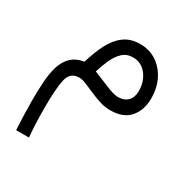

<svg xmlns="http://www.w3.org/2000/svg" viewBox="-149 -466 886 908"><g transform="rotate(30 293.5 -12.0)"><path d="M175.3 -131.3Q192.9 -190.9 216.6 -237.1Q240.2 -283.2 275.6 -309.3Q311 -335.4 362.8 -335.4Q413.1 -335.4 451.9 -309.8Q490.7 -284.2 513.2 -239.7Q535.6 -195.3 535.6 -137.7Q535.6 -73.7 500.5 -33.2Q465.3 7.3 394 7.3Q365.7 7.3 336.7 -2Q307.6 -11.2 280.5 -23.2Q253.4 -35.2 231 -44.4Q208.5 -53.7 192.4 -53.7Q144 -53.7 132.3 -5.1Q120.6 43.5 120.6 149.9Q120.6 197.8 122.1 231.9Q123.5 266.1 127 311H57.1Q54.7 267.6 53.5 229.7Q52.2 191.9 52.2 153.3Q52.2 99.6 55.2 51.3Q58.1 2.9 69.6 -35.6Q81.1 -74.2 106.2 -99.1Q131.3 -124 175.3 -131.3ZM467.3 -138.2Q467.3 -190.9 438.7 -227.3Q410.2 -263.7 364.7 -263.7Q330.6 -263.7 307.9 -242.2Q285.2 -220.7 270.3 -187.3Q255.4 -153.8 244.6 -118.2Q292.5 -98.1 332.8 -81.8Q373 -65.4 395 -65.4Q429.7 -65.4 448.5 -85.2Q467.3 -105 467.3 -138.2Z"/></g></svg>

Font: Vazirmatn RD Light
Style: Regular
Weight: 300
Designer: Saber Rastikerdar
Foundry: Saber Rastikerdar
Version: Version 32.102